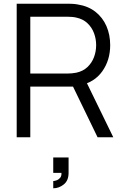

<svg xmlns="http://www.w3.org/2000/svg" viewBox="-20 -740 671 1035"><path d="M143.3 0H70V-720H348Q358.5 -720 371.8 -719.2Q385 -718.5 398.7 -716Q454.8 -707.3 494.1 -676.7Q533.3 -646 553.7 -599.4Q574 -552.8 574 -496.7Q574 -415.2 531 -355.1Q488 -295 408 -279.3L382.7 -273.3H143.3ZM590.7 0H506L364 -293L434.7 -320ZM143.3 -649.7V-343.7H346Q355.2 -343.7 367.2 -344.7Q379.2 -345.7 390.7 -348Q427.5 -355.8 451.3 -378.4Q475.2 -401 486.8 -432.1Q498.3 -463.2 498.3 -496.7Q498.3 -530.2 486.8 -561.2Q475.2 -592.3 451.3 -614.9Q427.5 -637.5 390.7 -645.3Q379.2 -648 367.2 -648.8Q355.2 -649.7 346 -649.7ZM267 275V236Q273 236 284 232.4Q295 228.8 303.7 219.2Q312.3 209.7 311.3 191.7H267V109H349.7V191.7Q349.7 233.5 323.8 254.2Q298 275 267 275Z"/></svg>

Font: Manrope Variable Light
Style: Regular
Weight: 200
Designer: Mikhail Sharanda
Foundry: Mikhail Sharanda
Version: Version 4.505